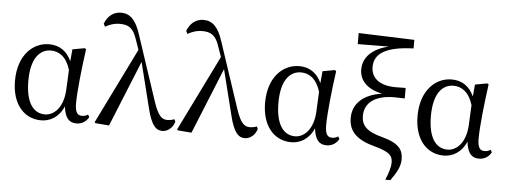

<svg xmlns="http://www.w3.org/2000/svg" viewBox="-60 -986 3657 1385"><g transform="rotate(5 1768.5 -293.5)"><path d="M257 15C319 15 384 -17 420 -100C430 -16 460 15 514 15C554 15 586 -8 602 -39L591 -56C578 -48 567 -43 548 -43C515 -43 498 -65 498 -129C498 -211 516 -383 536 -524L526 -531L438 -515L430 -428C397 -502 340 -537 268 -537C152 -537 45 -440 45 -253C45 -84 134 15 257 15ZM426 -365 419 -217C411 -84 341 -30 281 -30C195 -30 141 -107 141 -261C141 -430 208 -493 285 -493C342 -493 397 -460 426 -365Z M1135 15C1174 15 1210 -15 1223 -59L1215 -77C1199 -70 1178 -67 1164 -67C1124 -67 1097 -92 1065 -186L906 -665C873 -768 830 -809 765 -809C709 -809 667 -773 647 -719L658 -698C686 -714 720 -728 764 -728C824 -728 861 -707 886 -630L913 -553L644 -6L649 1L749 9L943 -468L1024 -144C1055 -13 1092 15 1135 15Z M1732 15C1771 15 1807 -15 1820 -59L1812 -77C1796 -70 1775 -67 1761 -67C1721 -67 1694 -92 1662 -186L1503 -665C1470 -768 1427 -809 1362 -809C1306 -809 1264 -773 1244 -719L1255 -698C1283 -714 1317 -728 1361 -728C1421 -728 1458 -707 1483 -630L1510 -553L1241 -6L1246 1L1346 9L1540 -468L1621 -144C1652 -13 1689 15 1732 15Z M2068 15C2130 15 2195 -17 2231 -100C2241 -16 2271 15 2325 15C2365 15 2397 -8 2413 -39L2402 -56C2389 -48 2378 -43 2359 -43C2326 -43 2309 -65 2309 -129C2309 -211 2327 -383 2347 -524L2337 -531L2249 -515L2241 -428C2208 -502 2151 -537 2079 -537C1963 -537 1856 -440 1856 -253C1856 -84 1945 15 2068 15ZM2237 -365 2230 -217C2222 -84 2152 -30 2092 -30C2006 -30 1952 -107 1952 -261C1952 -430 2019 -493 2096 -493C2153 -493 2208 -460 2237 -365Z M2768 225H2805C2847 166 2873 121 2873 69C2873 2 2845 -45 2723 -78C2606 -108 2567 -149 2567 -220C2567 -312 2639 -373 2782 -373C2800 -373 2830 -372 2857 -371V-447C2834 -446 2803 -446 2787 -446C2662 -446 2606 -501 2606 -578C2606 -671 2683 -729 2889 -736V-798L2485 -812V-732L2710 -734C2593 -706 2526 -642 2526 -552C2526 -479 2575 -414 2692 -391C2542 -370 2481 -289 2481 -198C2481 -97 2542 -41 2677 -6C2786 24 2803 52 2803 98C2803 133 2790 174 2768 225Z M3172 15C3234 15 3299 -17 3335 -100C3345 -16 3375 15 3429 15C3469 15 3501 -8 3517 -39L3506 -56C3493 -48 3482 -43 3463 -43C3430 -43 3413 -65 3413 -129C3413 -211 3431 -383 3451 -524L3441 -531L3353 -515L3345 -428C3312 -502 3255 -537 3183 -537C3067 -537 2960 -440 2960 -253C2960 -84 3049 15 3172 15ZM3341 -365 3334 -217C3326 -84 3256 -30 3196 -30C3110 -30 3056 -107 3056 -261C3056 -430 3123 -493 3200 -493C3257 -493 3312 -460 3341 -365Z"/></g></svg>

Font: Source Han Serif CN Medium
Style: Regular
Weight: 500
Designer: Ryoko NISHIZUKA 西塚涼子 (kana & ideographs); Frank Grießhammer (Latin, Greek & Cyrillic); Wenlong ZHANG 张文龙 (bopomofo); San
Foundry: Adobe
Version: Version 2.002;hotconv 1.1.0;makeotfexe 2.6.0